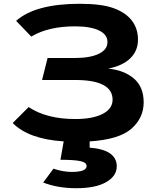

<svg xmlns="http://www.w3.org/2000/svg" viewBox="-20 -731 835 1013"><path d="M47 -82 131 -166Q226 -103 377 -103Q469 -103 521.5 -130Q574 -157 574 -205Q574 -309 376 -309H202L231 -425H375Q455 -425 501 -447Q547 -469 547 -509Q547 -549 502 -570.5Q457 -592 376 -592Q235 -592 145 -538L65 -621Q167 -711 401 -711Q517 -711 580.5 -687.5Q644 -664 676 -622Q708 -580 708 -521.5Q708 -463 667.5 -423.5Q627 -384 551 -369Q634 -361 686 -317Q738 -273 738 -191Q738 -109 673.5 -52Q609 5 453 15V48Q596 59 596 147Q596 198 540 230Q484 262 383 262Q284 262 208 232L262 159Q313 176 358 176Q437 176 437 145Q437 126 404 119Q371 112 299 112L316 15Q131 3 47 -82Z"/></svg>

Font: Fix15 Mono
Style: Bold
Weight: 700
Designer: Carrois Corporate & Edenspiekermann AG
Foundry: Carrois Corporate GbR & Edenspiekermann AG
Version: Version 3.206